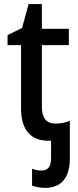

<svg xmlns="http://www.w3.org/2000/svg" viewBox="-20 -680 384 940"><path d="M199 240C282 240 322 189 322 94V-88C302 -80 276 -75 252 -75C207 -75 185 -102 185 -157V-459H317V-539H185V-660H120L88 -543L17 -508V-459H83V-149C83 -33 141 9 216 9H230V95C230 138 213 155 182 155C165 155 150 151 137 146V229C152 234 176 240 199 240Z"/></svg>

Font: Noto Sans SemiCondensed Medium
Style: Regular
Weight: 500
Width: 4
Designer: Monotype Design Team
Foundry: Monotype Imaging Inc.
Version: Version 2.013